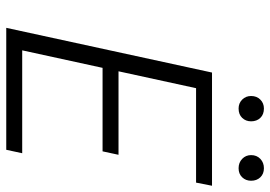

<svg xmlns="http://www.w3.org/2000/svg" viewBox="-145 -719 864 614"><g transform="rotate(90 287.0 -412.0)"><path d="M327 -743Q310 -743 298.5 -754.5Q287 -766 287 -783Q287 -801 298.5 -812.5Q310 -824 327 -824Q346 -824 357 -812.5Q368 -801 368 -783Q368 -766 357 -754.5Q346 -743 327 -743ZM476 -783Q476 -801 488 -812.5Q500 -824 518 -824Q536 -824 547 -812.5Q558 -801 558 -783Q558 -766 547 -754.5Q536 -743 518 -743Q500 -743 488 -754.5Q476 -766 476 -783ZM564 -607H262L208 -359H475L464 -308H197L141 -51H470L459 0H69L212 -658H574Z"/></g></svg>

Font: EauTestInfant Semilight
Style: Italic
Weight: 300
Italic angle: -12°
Designer: Christian Thalmann (Catharsis Fonts)
Version: Version 0.001;PS 000.001;hotconv 1.0.88;makeotf.lib2.5.64775